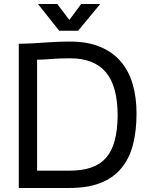

<svg xmlns="http://www.w3.org/2000/svg" viewBox="-20 -933 751 953"><path d="M73.2 -715.8Q112.8 -716.3 142.8 -718Q172.9 -719.7 200.9 -721.7Q229 -723.6 259 -725.1Q289.1 -726.6 328.1 -726.6Q415 -726.6 477.5 -700.4Q540 -674.3 580.1 -627Q620.1 -579.6 638.9 -514.2Q657.7 -448.7 657.7 -370.1Q657.7 -280.8 639.2 -211.9Q620.6 -143.1 580.6 -95.9Q540.5 -48.8 477.5 -24.4Q414.6 0 325.2 0H73.2ZM564 -357.9Q564 -505.4 505.4 -574.5Q446.8 -643.6 328.1 -643.6Q273.9 -643.6 233.6 -640.1Q193.4 -636.7 164.1 -636.7V-85.9H325.2Q386.7 -85.9 431.6 -101.1Q476.6 -116.2 505.6 -148.9Q534.7 -181.6 548.8 -233.4Q563 -285.2 564 -357.9ZM324.2 -834 382.8 -913.1H477.5L367.7 -780.3H273.9L168.5 -913.1H264.2Z"/></svg>

Font: Arian AMU
Style: Regular
Weight: 400
Designer: Ruben Hakobyan (Tarumian)
Foundry: Ruben Hakobyan (Tarumian)
Version: Version 4.003